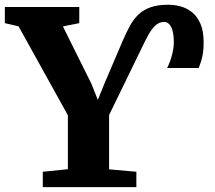

<svg xmlns="http://www.w3.org/2000/svg" viewBox="-41 -772 888 792"><path d="M135.5 0V-63.5L239 -74V-296.5L35.5 -663.5L-21 -676.5V-743H286V-676.5L218.5 -663L336 -426.5L362.5 -360L389.5 -426.5L465.5 -604.5Q480 -638 495 -665.5Q510 -693 530.2 -712.2Q550.5 -731.5 580.2 -742Q610 -752.5 654 -752.5Q678 -752.5 703.5 -745.8Q729 -739 750.8 -721.8Q772.5 -704.5 785.8 -674.2Q799 -644 799 -597Q799 -573.5 796.5 -555.5Q794 -537.5 789.5 -522.5Q785 -507.5 778.5 -491.5H648.5Q662.5 -520 669.2 -548Q676 -576 676 -595.5Q676 -626 670.8 -645Q665.5 -664 656.5 -672.8Q647.5 -681.5 636 -681.5Q615 -681.5 599 -666Q583 -650.5 570.5 -627.2Q558 -604 547 -581L409 -297.5V-73.5L521.5 -63.5V0Z"/></svg>

Font: Merriweather Light 18pt ExtraBold
Style: Regular
Weight: 800
Version: Version 2.100